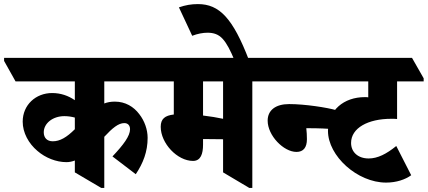

<svg xmlns="http://www.w3.org/2000/svg" viewBox="-90 -910 2092 939"><path d="M235 -117C249 -117 263 -120 276 -125V-67L405 9H420V-241C460 -284 489 -308 518 -308C536 -308 546 -296 546 -278C546 -245 514 -202 460 -145L574 -58C610 -112 632 -168 632 -236C632 -276 617 -319 591 -352C564 -388 523 -413 472 -413C452 -413 435 -410 420 -404V-512H726V-527L670 -627H-70V-612L-14 -512H276V-420C244 -442 207 -455 165 -455C85 -455 21 -397 21 -315C21 -261 50 -208 93 -172C132 -138 185 -117 235 -117ZM124 -263C124 -306 167 -342 225 -342C244 -342 261 -339 276 -335V-278C236 -238 203 -219 168 -219C140 -219 124 -236 124 -263Z M854 -123C892 -123 903 -158 903 -203V-230H907C930 -230 970 -229 1001 -229V-67L1129 9H1144V-512H1264V-527L1208 -627H585V-612L642 -512H760V-350C717 -345 696 -329 696 -290C696 -209 777 -123 854 -123ZM903 -345V-512H1001V-329C973 -335 938 -341 903 -345Z M1057 -615H1128C1049 -821 983 -890 878 -890C845 -890 817 -885 785 -874L850 -735C876 -745 902 -750 925 -750C955 -750 979 -742 999 -720C1019 -698 1036 -665 1057 -615Z M1180 -512H1549V-527L1493 -627H1124V-612ZM1360 -167C1394 -167 1411 -189 1411 -229C1411 -247 1410 -266 1408 -283C1410 -283 1412 -283 1415 -283C1472 -283 1505 -281 1555 -278V-371C1510 -384 1402 -401 1324 -401C1258 -401 1219 -371 1219 -320C1219 -247 1297 -167 1360 -167Z M1798 -17C1849 -17 1892 -32 1921 -53L1848 -196C1800 -157 1757 -135 1713 -135C1661 -135 1627 -166 1627 -211C1627 -284 1710 -329 1823 -329C1832 -329 1845 -329 1852 -328V-512H1982V-527L1925 -627H1409V-612L1465 -512H1711V-434C1705 -435 1700 -435 1694 -435C1592 -435 1514 -371 1514 -270C1514 -147 1658 -17 1798 -17Z"/></svg>

Font: Noto Serif Devanagari Condensed Black
Style: Regular
Weight: 900
Width: 3
Designer: Universal Thirst, Indian Type Foundry and the Monotype Design Team
Foundry: Monotype Imaging Inc.
Version: Version 2.004